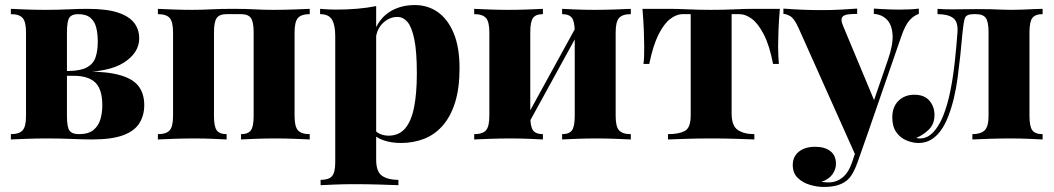

<svg xmlns="http://www.w3.org/2000/svg" viewBox="-20 -552 4174 760"><path d="M326 -517Q403 -517 447.5 -502Q492 -487 511.5 -461Q531 -435 531 -400Q531 -343 470 -304Q409 -265 280 -266Q280 -266 273.5 -267.5Q267 -269 260 -270Q253 -271 253 -271Q300 -272 324.5 -285.5Q349 -299 358 -324.5Q367 -350 367 -387Q367 -418 361 -442.5Q355 -467 338 -481.5Q321 -496 289 -496Q264 -496 254.5 -482Q245 -468 245 -424V-93Q245 -48 255.5 -34.5Q266 -21 292 -21Q330 -21 350 -37.5Q370 -54 377.5 -80Q385 -106 385 -135Q385 -198 357.5 -225Q330 -252 271 -252H167Q167 -252 167 -261.5Q167 -271 167 -271H298L319 -269Q406 -269 457 -254Q508 -239 529.5 -209.5Q551 -180 551 -136Q551 -95 531.5 -64Q512 -33 467 -16.5Q422 0 344 0Q312 0 264.5 -2Q217 -4 166 -4Q126 -4 85 -2.5Q44 -1 23 0V-21Q56 -21 69.5 -36Q83 -51 83 -93V-424Q83 -466 69.5 -481Q56 -496 23 -496V-517Q42 -516 81.5 -514.5Q121 -513 158 -513Q206 -513 250 -515Q294 -517 326 -517Z M1206 -517V-496Q1173 -496 1159.5 -481Q1146 -466 1146 -424V-93Q1146 -51 1159.5 -36Q1173 -21 1206 -21V0Q1186 -1 1146.5 -2.5Q1107 -4 1070 -4Q1029 -4 991 -2.5Q953 -1 934 0V-21Q962 -21 973 -36Q984 -51 984 -93V-424Q984 -466 973 -481Q962 -496 934 -496H877Q849 -496 838 -481Q827 -466 827 -424V-93Q827 -51 838 -36Q849 -21 877 -21V0Q858 -1 822 -2.5Q786 -4 749 -4Q708 -4 667 -2.5Q626 -1 605 0V-21Q638 -21 651.5 -36Q665 -51 665 -93V-424Q665 -466 651.5 -481Q638 -496 605 -496V-517Q624 -516 663.5 -514.5Q703 -513 741 -513Q777 -513 814.5 -515Q852 -517 903 -517Q955 -517 989 -515Q1023 -513 1062 -513Q1102 -513 1143.5 -514.5Q1185 -516 1206 -517Z M1469 -528V80Q1469 128 1492.5 144Q1516 160 1557 160V181Q1530 180 1482 178.5Q1434 177 1381 177Q1343 177 1305.5 178.5Q1268 180 1249 181V160Q1281 160 1294 145.5Q1307 131 1307 90V-408Q1307 -453 1294 -474.5Q1281 -496 1247 -496V-517Q1279 -514 1309 -514Q1355 -514 1395 -517.5Q1435 -521 1469 -528ZM1622 -532Q1673 -532 1712.5 -504.5Q1752 -477 1775.5 -421.5Q1799 -366 1799 -282Q1799 -203 1781.5 -147Q1764 -91 1732.5 -55Q1701 -19 1658.5 -2.5Q1616 14 1567 14Q1530 14 1498.5 3.5Q1467 -7 1449 -30L1459 -43Q1468 -29 1484 -22Q1500 -15 1518 -15Q1559 -15 1583.5 -43.5Q1608 -72 1619 -127Q1630 -182 1630 -261Q1630 -348 1620 -396.5Q1610 -445 1593 -465Q1576 -485 1553 -485Q1521 -485 1495.5 -460.5Q1470 -436 1467 -394L1465 -436Q1486 -484 1527 -508Q1568 -532 1622 -532Z M2477 -517V-496Q2444 -496 2430.5 -481Q2417 -466 2417 -424V-93Q2417 -51 2430.5 -36Q2444 -21 2477 -21V0Q2457 -1 2417.5 -2.5Q2378 -4 2341 -4Q2301 -4 2262.5 -2.5Q2224 -1 2205 0V-21Q2233 -21 2244 -36Q2255 -51 2255 -93V-424Q2255 -466 2244 -481Q2233 -496 2205 -496V-517Q2223 -516 2259 -514.5Q2295 -513 2333 -513Q2373 -513 2414.5 -514.5Q2456 -516 2477 -517ZM2129 -517V-496Q2101 -496 2090 -481Q2079 -466 2079 -424V-93Q2079 -51 2090 -36Q2101 -21 2129 -21V0Q2110 -1 2074 -2.5Q2038 -4 2001 -4Q1960 -4 1919 -2.5Q1878 -1 1857 0V-21Q1890 -21 1903.5 -36Q1917 -51 1917 -93V-424Q1917 -466 1903.5 -481Q1890 -496 1857 -496V-517Q1876 -516 1915.5 -514.5Q1955 -513 1993 -513Q2033 -513 2071 -514.5Q2109 -516 2129 -517ZM2267 -458 2284 -449 2059 -39 2042 -48Z M3067 -517Q3063 -473 3061.5 -432Q3060 -391 3060 -369Q3060 -349 3061 -330.5Q3062 -312 3063 -299H3040Q3026 -372 3003.5 -415.5Q2981 -459 2956 -477.5Q2931 -496 2907 -496H2876V-103Q2876 -54 2900.5 -37.5Q2925 -21 2966 -21V0Q2940 -1 2894 -2.5Q2848 -4 2796 -4Q2744 -4 2697.5 -2.5Q2651 -1 2624 0V-21Q2667 -21 2690.5 -33.5Q2714 -46 2714 -95V-496H2681Q2658 -496 2633 -477Q2608 -458 2586.5 -415Q2565 -372 2550 -299H2527Q2529 -311 2529.5 -330Q2530 -349 2530 -369Q2530 -391 2528.5 -431.5Q2527 -472 2523 -517H2633Q2659 -517 2703.5 -515Q2748 -513 2794 -513Q2842 -513 2887 -515Q2932 -517 2958 -517Z M3617 -518V-497Q3598 -491 3580.5 -472Q3563 -453 3547 -406L3414 -22L3370 71L3141 -441Q3124 -479 3108 -488Q3092 -497 3081 -497V-518Q3118 -515 3157 -513.5Q3196 -512 3231 -512Q3275 -512 3309 -514Q3343 -516 3373 -518V-497Q3354 -497 3337 -495Q3320 -493 3313.5 -483.5Q3307 -474 3317 -450L3444 -146L3434 -139L3495 -316Q3516 -377 3513 -416Q3510 -455 3490 -475Q3470 -495 3439 -497V-518Q3454 -517 3472.5 -516Q3491 -515 3509 -514.5Q3527 -514 3540 -514Q3559 -514 3582 -515Q3605 -516 3617 -518ZM3414 -22 3374 92Q3365 117 3354.5 135Q3344 153 3330 164Q3316 175 3294.5 181.5Q3273 188 3240 188Q3214 188 3185.5 179.5Q3157 171 3137.5 152Q3118 133 3118 101Q3118 68 3142 48.5Q3166 29 3207 29Q3244 29 3266.5 46Q3289 63 3289 97Q3289 118 3275 138Q3261 158 3231 168Q3238 169 3246.5 169.5Q3255 170 3260 170Q3291 170 3315 150.5Q3339 131 3353 90L3388 -16Z M4107 -517V-496Q4078 -496 4066.5 -481Q4055 -466 4055 -424V-93Q4055 -51 4066.5 -36Q4078 -21 4107 -21V0Q4088 -1 4052 -2.5Q4016 -4 3976 -4Q3936 -4 3893.5 -2.5Q3851 -1 3829 0V-21Q3862 -21 3877.5 -36Q3893 -51 3893 -93V-424Q3893 -466 3882 -481Q3871 -496 3843 -496H3834Q3805 -496 3799.5 -480.5Q3794 -465 3790 -424Q3782 -330 3770.5 -243.5Q3759 -157 3733 -90Q3720 -57 3703 -34Q3686 -11 3664.5 1.5Q3643 14 3616 14Q3593 14 3568.5 4Q3544 -6 3528 -28.5Q3512 -51 3512 -87Q3512 -129 3536.5 -153Q3561 -177 3599 -177Q3639 -177 3659 -153.5Q3679 -130 3679 -97Q3679 -62 3658 -40.5Q3637 -19 3607 -6Q3609 -5 3613 -4.5Q3617 -4 3621 -4Q3644 -4 3661 -17Q3678 -30 3691.5 -51Q3705 -72 3714 -95Q3731 -138 3742 -193Q3753 -248 3759.5 -308.5Q3766 -369 3770 -424Q3773 -466 3752.5 -481Q3732 -496 3691 -496V-517Q3699 -516 3717 -515.5Q3735 -515 3752 -515Q3776 -515 3795.5 -515.5Q3815 -516 3848 -516Q3879 -516 3901 -515.5Q3923 -515 3942 -514Q3961 -513 3983 -513Q4004 -513 4028 -514Q4052 -515 4073.5 -516Q4095 -517 4107 -517Z"/></svg>

Font: Playfair Display ExtraBold
Style: Regular
Weight: 800
Designer: Claus Eggers Sørensen
Foundry: Claus Eggers Sørensen
Version: Version 1.203